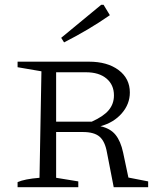

<svg xmlns="http://www.w3.org/2000/svg" viewBox="-20 -777 665 797"><path d="M513 -40 595 -24V0H452L424 -144Q416 -190 393.5 -209.5Q371 -229 324 -229H213V-39L305 -24V0H53V-21Q82 -34 144 -39L152 -481L53 -498V-521H349Q426 -521 472.5 -486Q519 -451 519 -393Q519 -345 485.5 -306.5Q452 -268 397 -253Q438 -244 459.5 -217.5Q481 -191 491 -144ZM337 -477H213V-272H361Q410 -294 431.5 -320Q453 -346 453 -381Q453 -425 422 -451Q391 -477 337 -477ZM246 -601 234 -620 400 -757H410L436 -714Q390 -682 342.5 -654Q295 -626 246 -601Z"/></svg>

Font: Piazzolla SC Light
Style: Regular
Weight: 300
Designer: Juan Pablo del Peral
Foundry: Huerta Tipografica
Version: Version 1.330